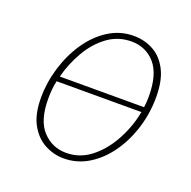

<svg xmlns="http://www.w3.org/2000/svg" viewBox="-97 -589 695 698"><g transform="rotate(20 250.5 -240.0)"><path d="M218 13Q180 13 145 -5.5Q110 -24 88 -63.5Q66 -103 66 -167Q66 -225 83.5 -283Q101 -341 133 -388.5Q165 -436 209.5 -464.5Q254 -493 307 -493Q349 -493 383.5 -474Q418 -455 438.5 -415Q459 -375 459 -311Q459 -249 441 -191Q423 -133 390.5 -87Q358 -41 314 -14Q270 13 218 13ZM306 -471Q255 -471 214.5 -441.5Q174 -412 146 -364Q118 -316 104 -262H430Q433 -283 433 -304Q433 -390 397.5 -430.5Q362 -471 306 -471ZM220 -9Q273 -9 315.5 -42.5Q358 -76 387 -129.5Q416 -183 427 -242H99Q95 -224 93.5 -206.5Q92 -189 92 -172Q92 -88 129 -48.5Q166 -9 220 -9Z"/></g></svg>

Font: Source Serif 4 SmText ExtraLight
Style: Italic
Weight: 200
Italic angle: -12°
Designer: Frank Grießhammer
Foundry: Adobe
Version: Version 4.005;hotconv 1.1.0;makeotfexe 2.6.0